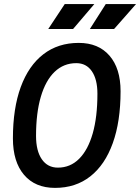

<svg xmlns="http://www.w3.org/2000/svg" viewBox="-20 -914 689 944"><path d="M250.5 9.8Q152.8 9.8 98.1 -54.4Q43.5 -118.7 43.5 -233.4Q43.5 -380.9 82 -486.1Q120.6 -591.3 193.1 -647.2Q265.6 -703.1 367.2 -703.1Q463.9 -703.1 518.3 -640.4Q572.8 -577.6 572.8 -465.3Q572.8 -316.4 534.4 -210Q496.1 -103.5 424.1 -46.9Q352.1 9.8 250.5 9.8ZM264.6 -89.8Q325.7 -89.8 369.1 -133.3Q412.6 -176.8 435.8 -257.8Q459 -338.9 459 -453.1Q459 -523.9 431.6 -563.7Q404.3 -603.5 355 -603.5Q293 -603.5 248.5 -560.8Q204.1 -518.1 180.7 -438.2Q157.2 -358.4 157.2 -245.6Q157.2 -172.4 185.5 -131.1Q213.9 -89.8 264.6 -89.8ZM217.3 -771.5 298.3 -894H443.8L339.4 -771.5ZM421.9 -771.5 500 -894H648.9L541 -771.5Z"/></svg>

Font: Cascadia Mono Medium
Style: Italic
Weight: 500
Italic angle: -10°
Monospace: yes
Designer: Aaron Bell
Foundry: Saja Typeworks
Version: Version 2407.024